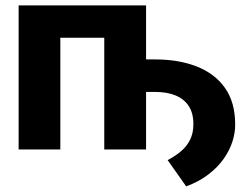

<svg xmlns="http://www.w3.org/2000/svg" viewBox="-20 -548 903 704"><path d="M398.9 -210.9V-330.1H549.3Q635.3 -330.1 701.4 -304.2Q767.6 -278.3 804.9 -225.6Q842.3 -172.9 842.3 -91.8Q842.8 -62.5 832.5 -29.8Q822.3 2.9 800.3 34.2Q778.3 65.4 743.9 91.8Q709.5 118.2 662.6 135.3L594.7 39.1Q623.5 23.9 644.5 5.9Q665.5 -12.2 677.2 -36.1Q689 -60.1 689 -91.8Q689.5 -131.8 672.6 -158.2Q655.8 -184.6 624.3 -197.8Q592.8 -210.9 549.3 -210.9ZM407.2 -528.3V-409.7H154.3V-528.3ZM201.2 -528.3V0H48.3V-528.3ZM515.6 -528.3V0H362.3V-528.3Z"/></svg>

Font: Roboto ExtraBold
Style: Regular
Weight: 800
Designer: Christian Robertson
Foundry: Google
Version: Version 3.009; 2024